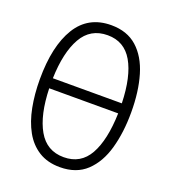

<svg xmlns="http://www.w3.org/2000/svg" viewBox="-134 -825 832 934"><g transform="rotate(20 281.5 -357.5)"><path d="M282 10Q218 10 172.5 -18.5Q127 -47 99 -97.5Q71 -148 58 -215Q45 -282 45 -359Q45 -531 104.5 -628Q164 -725 283 -725Q365 -725 417 -678.5Q469 -632 493.5 -549.5Q518 -467 518 -359Q518 -255 494.5 -171.5Q471 -88 419 -39Q367 10 282 10ZM283 -673Q194 -673 150.5 -596.5Q107 -520 103 -385H460Q456 -523 412.5 -598Q369 -673 283 -673ZM283 -42Q371 -42 413.5 -118Q456 -194 460 -333H103Q107 -196 151 -119Q195 -42 283 -42Z"/></g></svg>

Font: Noto Sans Mono SemiCondensed Light
Style: Regular
Weight: 300
Width: 4
Designer: Monotype Design Team
Foundry: Monotype Imaging Inc.
Version: Version 2.014; ttfautohint (v1.8.4.7-5d5b)